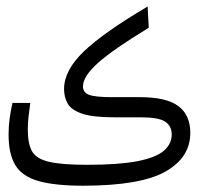

<svg xmlns="http://www.w3.org/2000/svg" viewBox="-20 -578 626 600"><path d="M241.2 2.4Q152.3 2.4 101.1 -12Q49.8 -26.4 28.3 -61.3Q6.8 -96.2 6.8 -157.7Q6.8 -182.1 10 -206.8Q13.2 -231.4 19 -256.3H74.7Q71.3 -233.4 69.1 -212.9Q66.9 -192.4 66.9 -172.4Q66.9 -129.4 79.8 -105.7Q92.8 -82 132.6 -72.5Q172.4 -63 252.4 -63Q351.1 -63 408.9 -74.2Q466.8 -85.4 491.7 -106.7Q516.6 -127.9 516.6 -157.7Q516.6 -184.1 496.3 -197.8Q476.1 -211.4 418.5 -211.4H336.9Q269 -211.4 235.6 -223.1Q202.1 -234.9 191.2 -254.9Q180.2 -274.9 180.2 -299.8Q180.2 -357.9 241.7 -417Q303.2 -476.1 441.4 -557.6L444.8 -491.2Q331.5 -422.4 285.4 -380.6Q239.3 -338.9 239.3 -308.1Q239.3 -288.6 258.8 -281.5Q278.3 -274.4 329.6 -274.4H416.5Q500.5 -274.4 537.6 -246.3Q574.7 -218.3 574.7 -162.6Q574.7 -85.9 497.3 -42Q419.9 2 241.2 2.4Z"/></svg>

Font: Cascadia Code NF Light
Style: Regular
Weight: 300
Monospace: yes
Designer: Aaron Bell
Foundry: Saja Typeworks
Version: Version 2404.023; ttfautohint (v1.8.4)